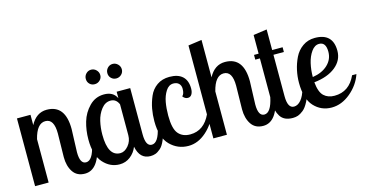

<svg xmlns="http://www.w3.org/2000/svg" viewBox="-74 -1032 2614 1369"><g transform="rotate(-15 1233.0 -347.0)"><path d="M46 0V-500H146V-424Q189 -505 266 -505Q403 -505 403 -326Q403 -303 400 -243Q397 -183 397 -156Q397 -70 442 -70Q491 -70 514 -179H551Q518 6 414 6Q355 6 326 -37.5Q297 -81 297 -147Q297 -159 298.5 -233Q300 -307 300 -321Q300 -429 236 -429Q173 -429 146 -320V0Z M499 -223Q499 -290 517 -351.5Q535 -413 580 -459Q625 -505 689 -505Q757 -505 782 -452V-500H882V-160Q882 -70 927 -70Q976 -70 999 -179H1036Q1025 -120 1008.5 -80.5Q992 -41 971.5 -23.5Q951 -6 934 0Q917 6 897 6Q819 6 800 -89Q784 -48 749.5 -21Q715 6 670 6Q600 6 549.5 -50.5Q499 -107 499 -223ZM593 -645Q593 -667 608.5 -683Q624 -699 646 -699Q668 -699 684 -683Q700 -667 700 -645Q700 -623 684 -607.5Q668 -592 646 -592Q623 -592 608 -607Q593 -622 593 -645ZM604 -230Q604 -70 695 -70Q727 -70 754.5 -102.5Q782 -135 782 -179V-407Q764 -450 723 -450Q683 -450 654.5 -413.5Q626 -377 615 -329Q604 -281 604 -230ZM752 -645Q752 -667 767.5 -683Q783 -699 805 -699Q827 -699 843 -683Q859 -667 859 -645Q859 -623 843 -607.5Q827 -592 805 -592Q783 -592 767.5 -607Q752 -622 752 -645Z M987 -227Q987 -274 995 -318Q1003 -362 1022 -406.5Q1041 -451 1079.5 -478Q1118 -505 1172 -505Q1235 -505 1268 -474.5Q1301 -444 1301 -385Q1301 -359 1291 -342.5Q1281 -326 1262 -326Q1240 -326 1225 -347Q1242 -361 1242 -399Q1242 -423 1227.5 -437.5Q1213 -452 1187 -452Q1153 -452 1131 -417.5Q1109 -383 1101 -338Q1093 -293 1093 -240Q1093 -143 1124 -106.5Q1155 -70 1211 -70Q1313 -70 1363 -179H1397Q1372 -103 1310.5 -48.5Q1249 6 1178 6Q1099 6 1043 -50.5Q987 -107 987 -227Z M1362 0V-686L1462 -700V-424Q1505 -505 1582 -505Q1719 -505 1719 -326Q1719 -303 1716 -243Q1713 -183 1713 -156Q1713 -70 1758 -70Q1807 -70 1830 -179H1867Q1834 6 1730 6Q1671 6 1642 -37.5Q1613 -81 1613 -147Q1613 -159 1614.5 -233Q1616 -307 1616 -321Q1616 -429 1552 -429Q1489 -429 1462 -320V0Z M1796 -465V-500H1830V-638L1930 -652V-500H2007V-465H1930V-160Q1930 -70 1977 -70Q2005 -70 2029 -98Q2053 -126 2067 -179H2104Q2088 -120 2068 -80.5Q2048 -41 2026 -23.5Q2004 -6 1986.5 0Q1969 6 1948 6Q1883 6 1856.5 -36.5Q1830 -79 1830 -139V-465Z M2054 -225Q2054 -271 2064 -317Q2074 -363 2095 -406.5Q2116 -450 2155 -477.5Q2194 -505 2245 -505Q2378 -505 2378 -375Q2378 -305 2320 -258Q2262 -211 2161 -200Q2168 -126 2198 -98Q2228 -70 2276 -70Q2385 -70 2434 -179H2466Q2440 -103 2374.5 -48.5Q2309 6 2235 6Q2158 6 2106 -50Q2054 -106 2054 -225ZM2160 -239Q2231 -250 2272.5 -289.5Q2314 -329 2314 -385Q2314 -456 2264 -456Q2231 -456 2206.5 -421.5Q2182 -387 2171 -339Q2160 -291 2160 -239Z"/></g></svg>

Font: Lobster Two
Style: Regular
Weight: 400
Designer: Pablo Impallari
Foundry: Pablo Impallari. www.impallari.com
Version: Version 1.006